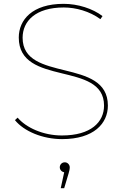

<svg xmlns="http://www.w3.org/2000/svg" viewBox="-20 -723 641 1002"><path d="M304 3C470 3 543 -79 543 -172C543 -425 98 -290 98 -526C98 -613 166 -684 313 -684C376 -684 448 -664 504 -623L515 -639C464 -678 387 -703 312 -703C148 -703 78 -619 78 -527C78 -269 523 -407 523 -172C523 -86 455 -16 303 -16C205 -16 116 -57 72 -109L58 -96C105 -38 202 3 304 3ZM338 182C341 171 344 161 344 150C344 138 334 124 318 124C303 124 292 136 292 150C292 163 302 174 315 176L297 259H315Z"/></svg>

Font: Montserrat-Alt1 Thin
Style: Regular
Weight: 100
Designer: Differentunic
Foundry: Differentunic
Version: Version 7.222